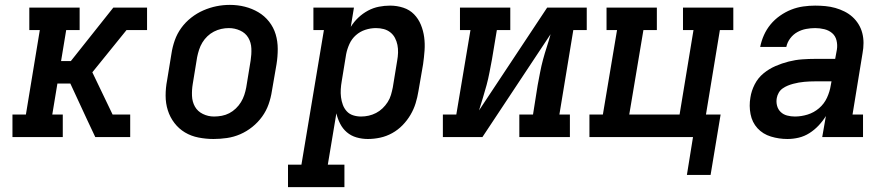

<svg xmlns="http://www.w3.org/2000/svg" viewBox="-20 -561 3640 786"><path d="M31 0V-92H86L143 -438H100V-530H306V-438H251L230 -311H270L444 -530H582V-438H498L358 -265L441 -92H513V0H370L337 -70L268 -219H215L194 -92H237V0Z M854 8Q823 8 792.5 2Q762 -4 737 -19Q712 -34 694 -57.5Q676 -81 667 -109.5Q658 -138 658 -169.5Q658 -201 664 -232L682 -342Q686 -369 695.5 -396Q705 -423 722 -446.5Q739 -470 762.5 -488.5Q786 -507 812.5 -518.5Q839 -530 866 -535.5Q893 -541 921 -541Q953 -541 982.5 -533.5Q1012 -526 1037.5 -511Q1063 -496 1081.5 -472.5Q1100 -449 1108.5 -420.5Q1117 -392 1117 -360.5Q1117 -329 1112 -298L1093 -188Q1089 -161 1079.5 -134Q1070 -107 1053 -83.5Q1036 -60 1013 -41.5Q990 -23 963.5 -11.5Q937 0 909 4Q881 8 854 8ZM856 -84Q872 -84 888 -87Q904 -90 918.5 -97.5Q933 -105 945.5 -117Q958 -129 966.5 -143Q975 -157 980 -172Q985 -187 988 -203L1006 -313Q1010 -338 1009 -362.5Q1008 -387 996.5 -406.5Q985 -426 963 -436Q941 -446 917 -446Q901 -446 885.5 -442.5Q870 -439 855.5 -431.5Q841 -424 829 -412.5Q817 -401 808.5 -387Q800 -373 795 -357.5Q790 -342 787 -327L769 -217Q765 -193 766 -168.5Q767 -144 778 -124.5Q789 -105 810.5 -94.5Q832 -84 856 -84Q856 -84 856 -84Q856 -84 856 -84Z M1159 205V113H1214L1306 -438H1263V-530H1429L1416 -451Q1429 -472 1447 -489Q1465 -506 1486.5 -517.5Q1508 -529 1531 -533.5Q1554 -538 1577 -538Q1605 -538 1631 -529.5Q1657 -521 1675 -502.5Q1693 -484 1703 -459.5Q1713 -435 1716.5 -408.5Q1720 -382 1718 -354Q1716 -326 1712 -298L1693 -188Q1689 -163 1681.5 -138.5Q1674 -114 1660.5 -91Q1647 -68 1628 -48.5Q1609 -29 1585.5 -16Q1562 -3 1536.5 2.5Q1511 8 1486 8Q1462 8 1439.5 1.5Q1417 -5 1400 -19.5Q1383 -34 1372.5 -54.5Q1362 -75 1357 -97L1322 113H1390V205ZM1458 -84Q1474 -84 1489.5 -87.5Q1505 -91 1519.5 -98.5Q1534 -106 1546 -117.5Q1558 -129 1567 -143Q1576 -157 1580.5 -172.5Q1585 -188 1588 -203L1606 -313Q1609 -329 1609.5 -345.5Q1610 -362 1607 -377Q1604 -392 1597 -405.5Q1590 -419 1578 -428.5Q1566 -438 1551 -442Q1536 -446 1519 -446Q1519 -446 1519 -446Q1519 -446 1519 -446Q1497 -446 1475.5 -439Q1454 -432 1437 -417Q1420 -402 1410.5 -381Q1401 -360 1397 -339L1379 -229Q1376 -212 1375 -195.5Q1374 -179 1376 -163Q1378 -147 1383.5 -132Q1389 -117 1399.5 -105.5Q1410 -94 1425.5 -89Q1441 -84 1458 -84Z M1793 0V-92H1848L1906 -438H1863V-530H2069V-438H2014L1994 -318Q1989 -292 1984 -265.5Q1979 -239 1972 -213Q1965 -187 1957 -161Q1949 -135 1941 -109L2220 -530H2382V-438H2327L2270 -92H2313V0H2106V-92H2162L2181 -212Q2186 -238 2191 -264.5Q2196 -291 2203 -317Q2210 -343 2218.5 -369Q2227 -395 2234 -421L1955 0Z M2792 155 2817 0H2393V-92H2448L2506 -438H2463V-530H2669V-438H2614L2556 -92H2762L2819 -438H2776V-530H2982V-438H2927L2870 -92H2930L2889 155Z M3203 8Q3169 8 3136 -2Q3103 -12 3081 -36Q3059 -60 3052.5 -94Q3046 -128 3052 -162Q3056 -189 3069.5 -215.5Q3083 -242 3105.5 -260.5Q3128 -279 3154.5 -290.5Q3181 -302 3208.5 -309Q3236 -316 3263.5 -318Q3291 -320 3318 -320H3399L3406 -358Q3409 -377 3404.5 -395.5Q3400 -414 3386.5 -425.5Q3373 -437 3354.5 -441.5Q3336 -446 3317 -446Q3299 -446 3280 -442.5Q3261 -439 3244 -429.5Q3227 -420 3215 -404Q3203 -388 3199 -369H3092Q3097 -394 3107.5 -417.5Q3118 -441 3134.5 -461Q3151 -481 3173 -496.5Q3195 -512 3219 -521.5Q3243 -531 3268 -534.5Q3293 -538 3317 -538Q3338 -538 3359 -536Q3380 -534 3399.5 -528.5Q3419 -523 3437 -514Q3455 -505 3469.5 -492Q3484 -479 3494.5 -462Q3505 -445 3510 -425.5Q3515 -406 3515 -385Q3515 -364 3511 -343L3470 -92H3513V0H3346L3361 -86Q3348 -65 3331 -47Q3314 -29 3293.5 -16Q3273 -3 3250 2.5Q3227 8 3204 8Q3204 8 3204 8Q3204 8 3203 8ZM3234 -84Q3260 -84 3286 -92Q3312 -100 3333 -118Q3354 -136 3365.5 -161Q3377 -186 3381 -212L3384 -228H3318Q3306 -228 3295 -227.5Q3284 -227 3272.5 -226Q3261 -225 3250 -223Q3239 -221 3227.5 -218Q3216 -215 3205 -210.5Q3194 -206 3184 -199Q3174 -192 3168 -181.5Q3162 -171 3160 -160Q3157 -144 3161 -128.5Q3165 -113 3176 -102.5Q3187 -92 3202.5 -88Q3218 -84 3234 -84Z"/></svg>

Font: Iosevka Slab SmBdExObl
Style: Regular
Weight: 600
Width: 7
Italic angle: -9°
Monospace: yes
Designer: Belleve Invis
Foundry: Belleve Invis
Version: Version 11.1.0; ttfautohint (v1.8.3)